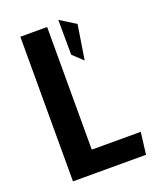

<svg xmlns="http://www.w3.org/2000/svg" viewBox="-133 -783 703 862"><g transform="rotate(-20 218.5 -352.0)"><path d="M251 -704 252 -537 300 -492 326 -657ZM193 -691H65V0H414L427 -105H193Z"/></g></svg>

Font: Fira Sans Condensed Medium
Style: Regular
Weight: 500
Width: 3
Designer: Carrois Corporate & Edenspiekermann AG
Foundry: Carrois Corporate GbR & Edenspiekermann AG
Version: Version 4.202;PS 004.202;hotconv 1.0.88;makeotf.lib2.5.64775